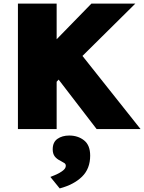

<svg xmlns="http://www.w3.org/2000/svg" viewBox="-20 -720 804 1071"><path d="M80 0V-700H296V-501L490 -700H735L440 -408L764 0H519L307 -276L296 -264V0ZM313 331 261 267Q275 262 295 253Q315 244 331 231.5Q347 219 347 205Q347 195 339.5 190Q332 185 319 178Q296 167 285 152Q274 137 274 113Q274 73 300.5 54.5Q327 36 366 36Q415 36 449 63Q483 90 483 148Q483 221 437.5 265.5Q392 310 313 331Z"/></svg>

Font: Lexend Black
Style: Regular
Weight: 900
Designer: Bonnie Shaver-Troup, Thomas Jockin
Foundry: Lexend
Version: Version 1.007; ttfautohint (v1.8.3)